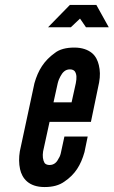

<svg xmlns="http://www.w3.org/2000/svg" viewBox="-20 -747 459 775"><path d="M369 -727 419 -637H327L303 -672L266 -637H174L262 -727ZM334 -196 321 -133C306 -80 283 -43 240 -14C219 1 193 8 160 8C95 8 69 -28 61 -64C56 -87 56 -111 60 -136L119 -411C134 -464 158 -502 201 -533C220 -548 247 -555 280 -555C312 -555 335 -546 351 -533C367 -520 375 -501 379 -484C384 -463 385 -441 380 -414L347 -255H180L154 -136C151 -117 153 -101 160 -89C164 -84 171 -81 180 -81C199 -81 210 -93 217 -108C222 -115 225 -125 227 -136L240 -196ZM196 -334H269L286 -411C290 -432 290 -447 282 -459C278 -464 271 -467 262 -467C243 -467 232 -454 224 -439C220 -432 216 -423 213 -411Z"/></svg>

Font: League Gothic Italic
Style: Regular
Weight: 400
Designer: Tyler Finck
Foundry: The League of Moveable Type
Version: Version 1.001;PS 001.001;hotconv 1.0.56;makeotf.lib2.0.21325